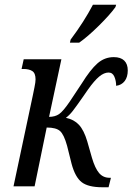

<svg xmlns="http://www.w3.org/2000/svg" viewBox="-20 -786 559 810"><path d="M282 -95 263 -171Q250 -218 233.5 -233Q217 -248 177 -248L126 0H37L119 -386Q121 -396 125.5 -418Q130 -440 130 -451Q130 -477 116.5 -486Q103 -495 79 -495H71L80 -536H239L187 -293Q212 -293 229 -304.5Q246 -316 274 -357L325 -434Q361 -492 391 -518.5Q421 -545 460 -545Q489 -545 504 -530.5Q519 -516 519 -489Q519 -461 506 -444Q493 -427 470 -424Q470 -445 462.5 -462.5Q455 -480 438 -480Q419 -480 398.5 -463Q378 -446 351 -408L331 -379Q301 -336 287 -318Q273 -300 258 -289Q292 -282 313 -259.5Q334 -237 348 -190L368 -120Q381 -76 398 -56Q415 -36 442 -36H448L438 4H412Q352 4 324.5 -17.5Q297 -39 282 -95ZM278 -619Q335 -695 372 -766H470L467 -756Q444 -724 397.5 -678Q351 -632 314 -606H275Z"/></svg>

Font: Noto Serif Cond
Style: Italic
Weight: 400
Width: 3
Italic angle: -12°
Designer: Monotype Design Team
Foundry: Monotype Imaging Inc.
Version: Version 1.001